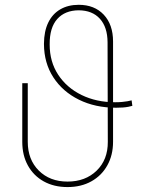

<svg xmlns="http://www.w3.org/2000/svg" viewBox="-20 -757 632 787"><path d="M519.5 -345.7 522.5 -323.2Q516.1 -321.3 506.3 -319.3Q496.6 -317.4 484.1 -316.4Q471.7 -315.4 456.1 -315.4Q370.1 -315.4 303.5 -348.4Q236.8 -381.3 198.7 -439.9Q160.6 -498.5 160.2 -576.2V-578.1Q160.6 -628.9 177.7 -664.3Q194.8 -699.7 226.8 -718.5Q258.8 -737.3 302.7 -737.3Q367.2 -737.3 405.3 -696.8Q443.4 -656.2 443.4 -586.9V-175.8Q443.4 -121.1 419.9 -79.1Q396.5 -37.1 354.5 -13.7Q312.5 9.8 256.8 9.8Q201.2 9.8 159.4 -13.4Q117.7 -36.6 94.5 -78.4Q71.3 -120.1 71.3 -175.8V-416H93.8V-175.8Q93.8 -103 138.9 -57.9Q184.1 -12.7 256.8 -12.7Q330.1 -12.7 376.2 -57.6Q422.4 -102.5 421.9 -175.8L420.9 -584Q420.4 -646 389.4 -680.2Q358.4 -714.4 302.7 -714.8Q246.1 -714.4 214.6 -679Q183.1 -643.6 183.6 -575.2V-574.2Q183.6 -503.9 218.5 -450.7Q253.4 -397.5 314.2 -367.7Q375 -337.9 452.1 -337.9Q467.3 -337.9 480 -339.1Q492.7 -340.3 502.7 -342Q512.7 -343.8 519.5 -345.7Z"/></svg>

Font: Inter Tight Thin
Style: Regular
Weight: 250
Designer: Rasmus Andersson
Foundry: rsms
Version: Version 3.004